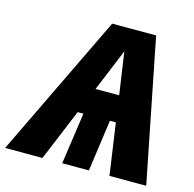

<svg xmlns="http://www.w3.org/2000/svg" viewBox="-159 -799 911 903"><g transform="rotate(15 296.0 -347.5)"><path d="M415 -251H386L351 0H221L257 -251H229L125 0H-57L278 -695H492L630 0H451ZM397 -378 367 -584 282 -378Z"/></g></svg>

Font: Trujillo ExtraBold
Style: Italic
Weight: 800
Italic angle: -8°
Designer: Fira Sans original fonts by bBox Type GmbH, Carrois Corporate GbR, & Edenspiekermann AG / Changes by Cristiano Sobral
Foundry: Fira Sans original fonts by bBox Type GmbH, Carrois Corporate GbR, & Edenspiekermann AG / Changes by Cristiano Sobral
Version: Version 4.301;July 28, 2020;FontCreator 13.0.0.2655 64-bit